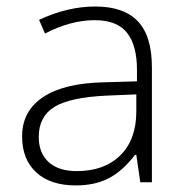

<svg xmlns="http://www.w3.org/2000/svg" viewBox="-20 -560 570 590"><path d="M411.1 0 398.9 -84H395Q355 -32.7 312.7 -11.5Q270.5 9.8 212.9 9.8Q134.8 9.8 91.3 -30.3Q47.9 -70.3 47.9 -141.1Q47.9 -218.8 112.5 -261.7Q177.2 -304.7 299.8 -307.1L400.9 -310.1V-345.2Q400.9 -420.9 370.1 -459.5Q339.4 -498 271 -498Q197.3 -498 118.2 -457L100.1 -499Q187.5 -540 272.9 -540Q360.4 -540 403.6 -494.6Q446.8 -449.2 446.8 -353V0ZM215.8 -34.2Q300.8 -34.2 349.9 -82.8Q398.9 -131.3 398.9 -217.8V-270L306.2 -266.1Q194.3 -260.7 146.7 -231.2Q99.1 -201.7 99.1 -139.2Q99.1 -89.4 129.6 -61.8Q160.2 -34.2 215.8 -34.2Z"/></svg>

Font: Zoram GWeb Light
Style: Regular
Weight: 300
Foundry: Ascender Corporation
Version: Version 1.000